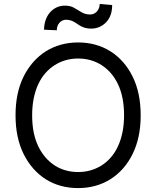

<svg xmlns="http://www.w3.org/2000/svg" viewBox="-20 -955 801 985"><path d="M101.2 -562.5Q122.2 -604.4 150.9 -636.9Q179.7 -669.4 215.2 -691.8Q250.7 -714.1 292.4 -725.7Q334.2 -737.2 380.7 -737.2Q427.6 -737.2 469.3 -725.7Q511 -714.1 546.5 -691.8Q582 -669.4 610.8 -636.9Q639.6 -604.4 660.2 -562.5Q701.7 -479 701.7 -363.6Q701.7 -304.7 691.2 -255.7Q680.8 -206.7 660.2 -164.8Q639.6 -122.9 610.8 -90.4Q582 -57.9 546.3 -35.5Q510.7 -13.1 468.9 -1.6Q427.2 9.9 380.7 9.9Q333.5 9.9 291.7 -1.6Q250 -13.1 214.7 -35.5Q179.3 -57.9 150.7 -90.4Q122.2 -122.9 101.2 -164.8Q59.7 -248.6 59.7 -363.6Q59.7 -479 101.2 -562.5ZM144.9 -363.6Q144.9 -269.5 176.5 -204.2Q192.1 -171.9 213.6 -147.2Q235.1 -122.5 261.2 -105.8Q287.3 -89.1 317.5 -80.8Q347.7 -72.4 380.7 -72.4Q446.7 -72.4 500.4 -105.8Q527 -122.5 548.5 -147.2Q570 -171.9 585 -204.2Q600.1 -236.5 608.3 -276.5Q616.5 -316.4 616.5 -363.6Q616.5 -457.7 585.2 -523.1Q569.6 -555.8 548.1 -580.3Q526.6 -604.8 500.4 -621.4Q474.1 -638.1 443.9 -646.5Q413.7 -654.8 380.7 -654.8Q315 -654.8 261.4 -621.4Q234.7 -604.8 213.1 -580.1Q191.4 -555.4 176.3 -523.1Q161.2 -490.8 153.1 -450.8Q144.9 -410.9 144.9 -363.6ZM313.9 -926.1Q340.6 -926.1 360.4 -914.8Q370 -909.1 379.6 -903.4Q389.2 -897.7 398.8 -892Q417.6 -880.7 443.2 -880.7Q453.5 -880.7 462.2 -884.9Q470.9 -889.2 477.5 -896.5Q484 -903.8 487.7 -913.7Q491.5 -923.7 491.5 -934.7L555.4 -929Q555.4 -872.9 524.5 -840.9Q492.9 -808.2 447.4 -808.2Q430.8 -808.2 418.5 -811.6Q406.2 -815 396.5 -820Q386.7 -824.9 378.6 -831Q370.4 -837 361.5 -842Q352.6 -846.9 342.3 -850.3Q332 -853.7 318.2 -853.7Q308.2 -853.7 299.5 -849.4Q290.8 -845.2 284.6 -837.9Q278.4 -830.6 274.9 -820.8Q271.3 -811.1 271.3 -799.7L206 -802.6Q206 -826.7 213.1 -849.1Q220.2 -871.4 234 -888.5Q247.9 -905.5 267.9 -915.8Q288 -926.1 313.9 -926.1Z"/></svg>

Font: Inter P
Style: Regular
Weight: 400
Designer: Rasmus Andersson
Foundry: rsms
Version: Version 3.018;git-588b23468